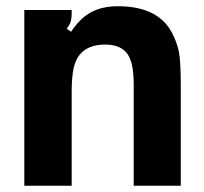

<svg xmlns="http://www.w3.org/2000/svg" viewBox="-20 -596 654 616"><path d="M58 0V-564H210V-552Q210 -537 206.5 -526Q203 -515 194 -504L208 -494Q238 -539 273.5 -557.5Q309 -576 358 -576Q495 -576 537 -480Q553 -447 556.5 -413Q560 -379 560 -320V0H409V-322Q409 -364 403 -389.5Q397 -415 383 -430Q361 -453 317 -453Q263 -453 236 -421Q222 -404 216 -376Q210 -348 210 -302V0Z"/></svg>

Font: Open Sauce Sans ExtraBold
Style: Regular
Weight: 800
Designer: Alfredo Marco Pradil
Foundry: Creative Sauce Fz LLC
Version: Version 1.477